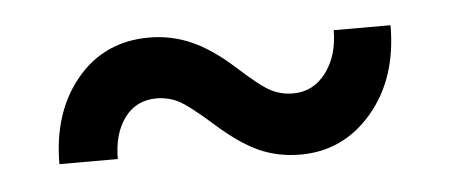

<svg xmlns="http://www.w3.org/2000/svg" viewBox="-30 -448 724 309"><g transform="rotate(-5 332.5 -293.5)"><path d="M607.4 -383.8Q607.4 -297.9 561 -243.4Q514.6 -189 445.3 -189Q409.2 -189 378.7 -202.6Q348.1 -216.3 310.5 -249.8Q272.9 -283.2 256.6 -291.3Q240.2 -299.3 221.7 -299.3Q189 -299.3 170.2 -273.9Q151.4 -248.5 151.4 -207.5H57.1Q57.1 -291 101.6 -344.5Q146 -397.9 218.3 -397.9Q254.4 -397.9 286.9 -383.5Q319.3 -369.1 354.7 -336.9Q390.1 -304.7 406.5 -296.4Q422.9 -288.1 441.9 -288.1Q474.6 -288.1 495.1 -315.4Q515.6 -342.8 515.6 -383.8Z"/></g></svg>

Font: Vazir Medium FD-UI
Style: Medium-FD-UI
Weight: 500
Designer: Saber Rastikerdar
Foundry: Saber Rastikerdar
Version: Version 30.1.0